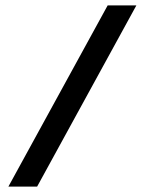

<svg xmlns="http://www.w3.org/2000/svg" viewBox="-20 -695 558 715"><path d="M380.9 -674.8 11.2 0H118.2L487.8 -674.8Z"/></svg>

Font: Comic Neue Angular
Style: Bold
Weight: 700
Designer: Craig Rozynski
Foundry: Craig Rozynski
Version: Version 2.003